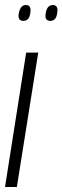

<svg xmlns="http://www.w3.org/2000/svg" viewBox="-22 -743 248 763"><path d="M45 0H-2L82 -534H130ZM178 -660Q156 -660 159 -685Q163 -723 188 -723Q209 -723 206 -696Q203 -660 178 -660ZM71 -660Q49 -660 52 -685Q54 -702 61 -712.5Q68 -723 81 -723Q102 -723 99 -696Q96 -660 71 -660Z"/></svg>

Font: Georama ExtraCondensed Light
Style: Italic
Weight: 300
Width: 2
Italic angle: -9°
Designer: Jean-Baptiste Levee
Foundry: Production Type
Version: Version 1.000